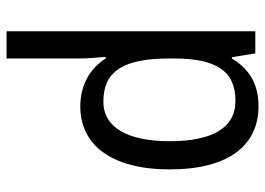

<svg xmlns="http://www.w3.org/2000/svg" viewBox="-134 -452 826 599"><g transform="rotate(90 279.5 -153.0)"><path d="M312 -546C239 -546 194 -514 163 -463H159L147 -536H78V240H163V13C163 -11 160 -45 158 -69H163C192 -24 241 10 313 10C433 10 509 -88 509 -269C509 -454 433 -546 312 -546ZM295 -474C382 -474 421 -398 421 -269C421 -142 381 -62 297 -62C198 -62 163 -132 163 -268V-286C164 -413 201 -474 295 -474Z"/></g></svg>

Font: Noto Sans Arabic UI SmCn
Style: Regular
Weight: 400
Width: 4
Designer: Monotype Design Team, Nadine Chahine and Nizar Qandah
Foundry: Monotype Imaging Inc.
Version: Version 2.010